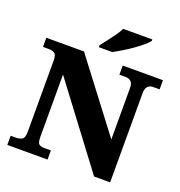

<svg xmlns="http://www.w3.org/2000/svg" viewBox="-161 -1066 1127 1202"><g transform="rotate(20 403.0 -465.5)"><path d="M21 0V-61H54Q81 -61 97 -71Q113 -81 113 -121V-597Q113 -634 98 -643.5Q83 -653 63 -653H21V-714H272L621 -255V-597Q621 -629 607 -641Q593 -653 573 -653H530V-714H798V-653H755Q733 -653 719.5 -639Q706 -625 706 -593V0H599L198 -533V-121Q198 -81 209 -71Q220 -61 246 -61H289V0ZM350 -784Q365 -803 385 -829Q405 -855 424.5 -882Q444 -909 454 -931H648V-921Q639 -908 615.5 -888Q592 -868 561 -846Q530 -824 498 -804.5Q466 -785 440 -771H350Z"/></g></svg>

Font: Noto Serif Telugu Black
Style: Regular
Weight: 900
Designer: Jelle Bosma - Monotype Design Team
Foundry: Monotype Imaging Inc.
Version: Version 2.005; ttfautohint (v1.8.4.7-5d5b)